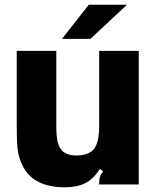

<svg xmlns="http://www.w3.org/2000/svg" viewBox="-20 -783 664 815"><path d="M73 -86Q58 -119 54.5 -152.5Q51 -186 51 -250V-567H219V-248Q219 -206 224.5 -182Q230 -158 243 -144Q263 -123 305 -123Q357 -123 380 -152Q401 -181 401 -248V-567H569V0H401V-6Q401 -22 404.5 -33Q408 -44 418 -56L404 -66Q376 -22 341 -5Q306 12 256 12Q116 12 73 -86ZM364 -618H243L357 -763H519Z"/></svg>

Font: Open Sauce Sans Black
Style: Regular
Weight: 900
Designer: Alfredo Marco Pradil
Foundry: Creative Sauce Fz LLC
Version: Version 1.477